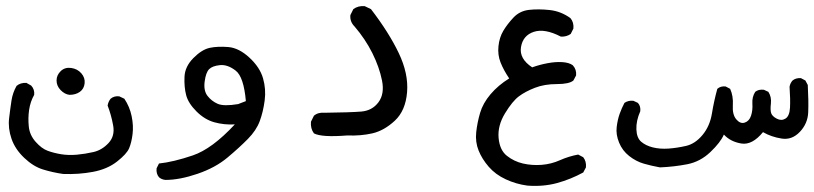

<svg xmlns="http://www.w3.org/2000/svg" viewBox="-20 -276 2664 628"><path d="M186.5 293Q152.3 288.1 120.6 278.3Q88.9 268.6 59.1 240.2Q29.3 211.9 17.6 177.7Q5.9 143.6 9.8 110.8Q13.7 78.1 17.6 52.7Q21.5 27.3 34.2 4.9Q46.9 -5.9 66.4 -4.9L82 3.9Q93.8 16.6 91.8 34.2Q79.1 56.6 75.2 83.5Q71.3 110.4 74.2 138.2Q77.1 166 96.7 188Q116.2 210 136.2 217.3Q156.2 224.6 180.2 228.5Q204.1 232.4 231.4 230Q258.8 227.5 286.1 221.2Q313.5 214.8 335 191.9Q356.4 168.9 350.1 134.3Q343.8 99.6 332 69.3Q334 56.6 341.8 46.9Q353.5 37.1 370.1 39.1L386.7 46.9Q404.3 73.2 410.6 104Q417 134.8 413.6 162.6Q410.2 190.4 402.3 209Q394.5 227.5 362.8 252.4Q331.1 277.3 284.2 286.1Q237.3 294.9 186.5 293ZM207 34.2Q191.4 32.2 178.2 18.6Q165 4.9 165 -12.7Q165 -30.3 178.7 -43.5Q192.4 -56.6 212.9 -53.7Q233.4 -50.8 246.1 -36.1Q258.8 -21.5 256.8 -3.4Q254.9 14.6 241.2 24.4Q227.5 34.2 207 34.2Z M521.5 312.5Q508.8 311.5 500 303.7Q490.2 292 492.2 274.4L500 258.8Q546.9 253.9 610.4 232.4Q673.8 210.9 748 130.9Q712.9 132.8 681.2 124Q649.4 115.2 622.6 88.4Q595.7 61.5 588.9 35.2Q582 8.8 583.5 -24.9Q585 -58.6 612.8 -86.4Q640.6 -114.3 666.5 -119.6Q692.4 -125 727.1 -122.1Q761.7 -119.1 795.9 -87.4Q830.1 -55.7 840.3 -20Q850.6 15.6 845.7 52.7Q840.8 89.8 829.6 120.1Q818.4 150.4 791 178.2Q763.7 206.1 724.1 239.3Q684.6 272.5 626 292.5Q567.4 312.5 521.5 312.5ZM758.8 64.5 784.2 54.7Q777.3 -24.4 751 -44.9Q724.6 -65.4 699.7 -63Q674.8 -60.5 664.1 -49.8Q653.3 -39.1 649.4 -9.3Q645.5 20.5 658.7 37.6Q671.9 54.7 691.9 63.5Q711.9 72.3 758.8 64.5Z M1116.2 167Q1032.2 173.8 1006.8 160.2Q995.1 144.5 997.1 122.1L1006.8 102.5Q1020.5 90.8 1042 92.8Q1126 91.8 1161.6 88.9Q1197.3 85.9 1217.8 58.6Q1238.3 31.2 1229.5 -12.7Q1220.7 -56.6 1197.8 -102.5Q1174.8 -148.4 1139.6 -189.5Q1124 -205.1 1126 -226.6L1135.7 -246.1Q1151.4 -257.8 1172.9 -255.9L1193.4 -246.1Q1252 -169.9 1284.2 -102.5Q1316.4 -35.2 1311.5 25.4Q1306.6 85.9 1271.5 118.7Q1236.3 151.4 1197.8 160.2Q1159.2 168.9 1116.2 167Z M1705.1 331.1Q1668 326.2 1634.3 310.5Q1600.6 294.9 1578.6 269.5Q1556.6 244.1 1545.4 216.3Q1534.2 188.5 1537.6 156.7Q1541 125 1550.3 93.3Q1559.6 61.5 1584.5 32.2Q1609.4 2.9 1645.5 -19.5Q1627 -46.9 1617.2 -71.8Q1607.4 -96.7 1610.4 -125Q1613.3 -153.3 1626 -174.8Q1638.7 -196.3 1659.2 -218.3Q1679.7 -240.2 1710.4 -243.7Q1741.2 -247.1 1777.8 -243.2Q1814.5 -239.3 1845.7 -216.8Q1857.4 -203.1 1855.5 -182.6L1846.7 -165Q1833 -155.3 1814.5 -156.2Q1761.7 -183.6 1726.1 -171.9Q1690.4 -160.2 1684.1 -122.1Q1677.7 -84 1720.7 -55.7Q1745.1 -64.5 1771 -69.3Q1796.9 -74.2 1819.3 -72.8Q1841.8 -71.3 1853.5 -62.5Q1866.2 -48.8 1864.3 -29.3L1855.5 -12.7Q1841.8 -1 1801.3 -1Q1760.7 -1 1729.5 11.2Q1698.2 23.4 1677.2 39.1Q1656.2 54.7 1631.8 94.7Q1607.4 134.8 1610.8 174.8Q1614.3 214.8 1637.7 233.4Q1661.1 252 1690.4 258.8Q1719.7 265.6 1751.5 263.2Q1783.2 260.7 1811.5 248Q1839.8 235.4 1871.1 229.5L1887.7 238.3Q1898.4 252 1896.5 271.5L1887.7 288.1Q1846.7 310.5 1801.8 322.8Q1756.8 335 1705.1 331.1Z M2138.7 271.5Q2111.3 266.6 2085.9 259.3Q2060.5 252 2038.1 234.4Q2015.6 216.8 2004.9 190.4Q1994.1 164.1 1997.1 139.6Q2000 115.2 2006.8 96.2Q2013.7 77.1 2022.5 60.5Q2035.2 51.8 2051.8 53.7L2066.4 60.5Q2076.2 71.3 2074.2 87.9Q2060.5 119.1 2061.5 147Q2062.5 174.8 2077.1 187.5Q2091.8 200.2 2115.2 206.1Q2138.7 211.9 2166.5 210Q2194.3 208 2224.1 201.2Q2253.9 194.3 2277.8 165.5Q2301.8 136.7 2308.6 95.2Q2315.4 53.7 2326.2 14.6Q2336.9 4.9 2353.5 6.8L2368.2 14.6Q2378.9 38.1 2377 68.4Q2375 98.6 2388.2 114.3Q2401.4 129.9 2416 125Q2430.7 120.1 2436.5 102.5Q2442.4 85 2440.9 63Q2439.5 41 2450.2 24.4Q2460.9 15.6 2478.5 17.6L2493.2 24.4Q2503.9 41 2501.5 62.5Q2499 84 2502.4 94.2Q2505.9 104.5 2521 112.3Q2536.1 120.1 2549.3 111.8Q2562.5 103.5 2564 75.7Q2565.4 47.9 2562.5 7.8Q2564.5 -3.9 2572.3 -12.7Q2583 -21.5 2599.6 -20.5L2614.3 -12.7L2622.1 2Q2625 54.7 2623.5 91.3Q2622.1 127.9 2596.2 155.3Q2570.3 182.6 2536.6 177.2Q2502.9 171.9 2475.6 156.2Q2440.4 199.2 2404.8 193.4Q2369.1 187.5 2347.7 164.1Q2336.9 189.5 2303.7 221.2Q2270.5 252.9 2228 261.2Q2185.5 269.5 2138.7 271.5Z"/></svg>

Font: JasonHandwriting2
Style: Regular
Weight: 400
Version: Version 1.05.10